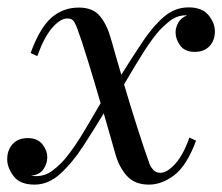

<svg xmlns="http://www.w3.org/2000/svg" viewBox="-52 -490 602 520"><path d="M479 -109Q454 -41.5 420.2 -15.8Q386.5 10 351.5 10Q313 10 291.8 -13.5Q270.5 -37 260.5 -73Q254.5 -94.5 246.2 -123Q238 -151.5 229 -183Q201.5 -137.5 172.5 -93Q143.5 -48.5 111.2 -19.2Q79 10 41.5 10Q2 10 -15.2 -13Q-32.5 -36 -32.5 -58.5Q-32.5 -83.5 -17.8 -99.8Q-3 -116 23.5 -116Q49.5 -116 62.8 -99.2Q76 -82.5 76 -64Q76 -46.5 65.5 -31.5Q55 -16.5 32 -14Q39 -13 46 -13Q71.5 -13 92.2 -29.5Q113 -46 125.5 -61.5Q139 -78 151.8 -96.8Q164.5 -115.5 180.5 -142.5Q196.5 -169.5 220.5 -210.5Q203.5 -269 186.2 -325.2Q169 -381.5 157 -413.5Q154 -421.5 149 -430.8Q144 -440 130.5 -440Q111 -440 89 -414.2Q67 -388.5 49 -338L31 -346.5Q55.5 -414 87 -441.8Q118.5 -469.5 161.5 -469.5Q200 -469.5 219 -446Q238 -422.5 248 -386.5Q254 -365.5 261.2 -340.2Q268.5 -315 276.5 -287.5Q308 -338 335.8 -379.2Q363.5 -420.5 392.8 -445.2Q422 -470 459 -470Q495.5 -470 512.8 -448.8Q530 -427.5 530 -405.5Q530 -380.5 515.5 -365Q501 -349.5 475.5 -349.5Q448.5 -349.5 436 -366.8Q423.5 -384 423.5 -402.5Q423.5 -416 431.2 -429.2Q439 -442.5 454.5 -448Q453 -448.5 451 -448.5Q426 -448.5 405.2 -431.2Q384.5 -414 372 -398.5Q354 -376 335.8 -347.2Q317.5 -318.5 284 -261.5Q300.5 -205.5 318.8 -148Q337 -90.5 353 -46Q356 -38 363 -30Q370 -22 383 -22Q400.5 -22 422.5 -46.2Q444.5 -70.5 461 -117.5Z"/></svg>

Font: Bodoni* 11pt
Style: Italic
Weight: 400
Italic angle: -13°
Version: Version 2.3